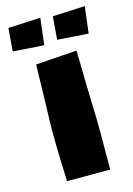

<svg xmlns="http://www.w3.org/2000/svg" viewBox="-167 -730 547 790"><g transform="rotate(-15 107.0 -335.0)"><path d="M194.8 -504.9Q198.2 -311.5 200.9 -248.3Q203.6 -185.1 202.1 3.9H18.1Q10.7 -185.1 13.2 -250.5Q15.6 -315.9 19.5 -492.7ZM-51.8 -667.5 85.9 -673.8 72.3 -560.5 -59.6 -569.3ZM137.2 -666.5 274.9 -672.9 261.2 -559.6 129.4 -568.4Z"/></g></svg>

Font: Lapsus Pro (theguybrush.com)
Style: Bold
Weight: 700
Designer: Jose Roses
Version: Version 1.00 February 9, 2018, initial release